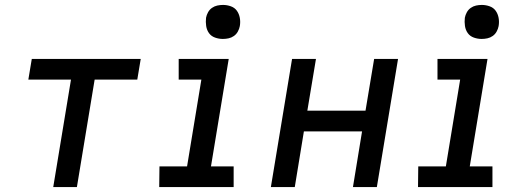

<svg xmlns="http://www.w3.org/2000/svg" viewBox="-20 -759 2140 779"><path d="M196 0 268 -436H95L109 -520H551L537 -436H364L292 0Z M626 0 627 -84H739L797 -436H705V-520H908L836 -84H928V0ZM884 -601Q868 -601 852.5 -606.5Q837 -612 828 -624.5Q819 -637 816.5 -653.5Q814 -670 816 -687Q818 -698 824 -709Q830 -720 840 -727Q850 -734 861.5 -736.5Q873 -739 885 -739Q901 -739 916.5 -733.5Q932 -728 941 -715.5Q950 -703 953 -686.5Q956 -670 953 -653Q951 -642 945 -631Q939 -620 929 -613Q919 -606 907.5 -603.5Q896 -601 884 -601Z M1079 0 1165 -520H1262L1227 -310H1463L1498 -520H1595L1509 0H1412L1449 -226H1213L1176 0Z M1676 0 1677 -84H1789L1847 -436H1755V-520H1958L1886 -84H1978V0ZM1934 -601Q1918 -601 1902.5 -606.5Q1887 -612 1878 -624.5Q1869 -637 1866.5 -653.5Q1864 -670 1866 -687Q1868 -698 1874 -709Q1880 -720 1890 -727Q1900 -734 1911.5 -736.5Q1923 -739 1935 -739Q1951 -739 1966.5 -733.5Q1982 -728 1991 -715.5Q2000 -703 2003 -686.5Q2006 -670 2003 -653Q2001 -642 1995 -631Q1989 -620 1979 -613Q1969 -606 1957.5 -603.5Q1946 -601 1934 -601Z"/></svg>

Font: Iosevka Custom Medium Oblique
Style: Regular
Weight: 500
Italic angle: -9°
Designer: Belleve Invis
Foundry: Belleve Invis
Version: Version 27.0.1